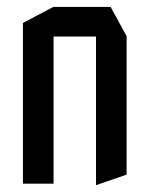

<svg xmlns="http://www.w3.org/2000/svg" viewBox="-20 -528 433 552"><path d="M46 0V-462L133 -508H134V0ZM256 4V-423H344V-26L257 4ZM134 -423V-508H298L344 -424V-423Z"/></svg>

Font: Foldit
Style: Regular
Weight: 400
Version: Version 1.003